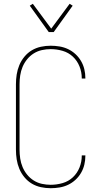

<svg xmlns="http://www.w3.org/2000/svg" viewBox="-20 -984 540 1012"><path d="M247 8Q221 8 195.5 2.5Q170 -3 148 -16Q126 -29 109 -49.5Q92 -70 82 -94Q72 -118 68 -143.5Q64 -169 64 -195V-540Q64 -566 68 -591.5Q72 -617 82 -641Q92 -665 109 -685.5Q126 -706 148 -719Q170 -732 195.5 -737.5Q221 -743 247 -743Q271 -743 294.5 -739Q318 -735 339 -725Q360 -715 377.5 -699Q395 -683 407 -662.5Q419 -642 424.5 -619Q430 -596 430 -572V-570H411V-572Q411 -604 399 -634Q387 -664 364 -685.5Q341 -707 310 -716Q279 -725 247 -725Q224 -725 201 -720Q178 -715 158 -702.5Q138 -690 123 -671.5Q108 -653 99 -631.5Q90 -610 86.5 -586.5Q83 -563 83 -540V-195Q83 -172 86.5 -148.5Q90 -125 99 -103.5Q108 -82 123 -63.5Q138 -45 158 -32.5Q178 -20 201 -15Q224 -10 247 -10Q279 -10 310 -19Q341 -28 364 -49.5Q387 -71 399 -101Q411 -131 411 -163V-165H430V-163Q430 -139 424.5 -116Q419 -93 407 -72.5Q395 -52 377.5 -36Q360 -20 339 -10Q318 0 294.5 4Q271 8 247 8ZM237 -815 137 -954 153 -964 250 -833 347 -964 363 -954 263 -815Z"/></svg>

Font: Iosevka Term Curly Thin
Style: Regular
Weight: 100
Designer: Belleve Invis
Foundry: Belleve Invis
Version: Version 32.3.0